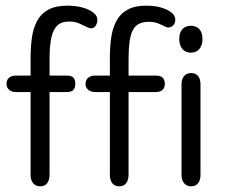

<svg xmlns="http://www.w3.org/2000/svg" viewBox="-20 -649 800 678"><path d="M88 -382H35Q21 -382 12 -374.5Q3 -367 3 -353Q3 -340 12 -332Q21 -324 35 -324H88V-32Q88 -13 97 -2Q106 9 122 9Q138 9 146.5 -2Q155 -13 155 -32V-324H216Q233 -324 239.5 -332Q246 -340 246 -353Q246 -367 239.5 -374.5Q233 -382 216 -382H155V-440Q155 -485 161 -514.5Q167 -544 182 -558.5Q197 -573 224 -573Q244 -573 258 -567Q272 -561 282.5 -555.5Q293 -550 300 -549Q313 -549 318.5 -559Q324 -569 324 -579Q324 -593 309.5 -604.5Q295 -616 271 -622.5Q247 -629 218 -629Q176 -629 150 -614.5Q124 -600 110.5 -574Q97 -548 92.5 -515Q88 -482 88 -444ZM368 -382H315Q300 -382 291 -374Q282 -366 282 -353Q282 -340 291.5 -332Q301 -324 315 -324H368V-32Q368 -13 376.5 -2Q385 9 401 9Q417 9 425.5 -2Q434 -13 434 -32V-324H530Q547 -324 554.5 -332Q562 -340 562 -353Q562 -367 554.5 -374.5Q547 -382 530 -382H434V-440Q434 -515 449.5 -543.5Q465 -572 505 -572Q524 -572 537 -567Q550 -562 559 -557Q568 -552 574 -552Q585 -552 592 -560Q599 -568 599 -580Q599 -594 585 -605Q571 -616 548.5 -622.5Q526 -629 498 -629Q455 -629 429.5 -614.5Q404 -600 390.5 -574Q377 -548 372.5 -515Q368 -482 368 -444ZM654 -558Q635 -558 624 -546Q613 -534 613 -511Q613 -489 624 -476Q635 -463 654 -463Q673 -463 684 -476Q695 -489 695 -511Q695 -534 684 -546Q673 -558 654 -558ZM621 -32Q621 -13 630 -2Q639 9 655 9Q671 9 679.5 -2Q688 -13 688 -32V-351Q688 -370 679.5 -380.5Q671 -391 655 -391Q639 -391 630 -380.5Q621 -370 621 -351Z"/></svg>

Font: Beiruti
Style: Regular
Weight: 400
Designer: Arlette Boutros
Foundry: Boutros
Version: Version 1.41